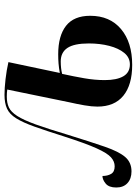

<svg xmlns="http://www.w3.org/2000/svg" viewBox="78 -684 594 833"><g transform="rotate(-90 374.5 -267.0)"><path d="M510 10Q423 10 376 -28.5Q329 -67 329 -141Q329 -165 334.5 -197Q340 -229 348 -264L403 -532Q396 -533 389 -533.5Q382 -534 372 -534Q345 -534 325.5 -525Q306 -516 288.5 -489Q271 -462 252 -409.5Q233 -357 207 -270Q176 -170 155 -109Q134 -48 110.5 -20.5Q87 7 48 7Q16 7 -3 -10.5Q-22 -28 -22 -59Q-22 -91 -5 -105Q12 -119 28 -119Q28 -97 37 -81.5Q46 -66 70 -66Q91 -66 109 -82Q127 -98 148 -144.5Q169 -191 199 -284Q224 -363 242 -413.5Q260 -464 278 -493Q296 -522 320 -533Q344 -544 380 -544Q409 -544 448 -539.5Q487 -535 522 -527L475 -304Q497 -308 516 -309.5Q535 -311 556 -311Q636 -311 679.5 -277Q723 -243 723 -172Q723 -87 665.5 -38.5Q608 10 510 10ZM512 0Q542 0 562 -24.5Q582 -49 592.5 -89.5Q603 -130 603 -178Q603 -242 583.5 -271Q564 -300 525 -300Q510 -300 496.5 -298.5Q483 -297 471 -294Q460 -244 452 -198Q444 -152 444 -109Q444 -57 460.5 -28.5Q477 0 512 0Z"/></g></svg>

Font: Noto Serif Display Condensed SemiBold
Style: Italic
Weight: 600
Width: 3
Italic angle: -12°
Designer: Monotype Design Team
Foundry: Monotype Imaging Inc.
Version: Version 2.009